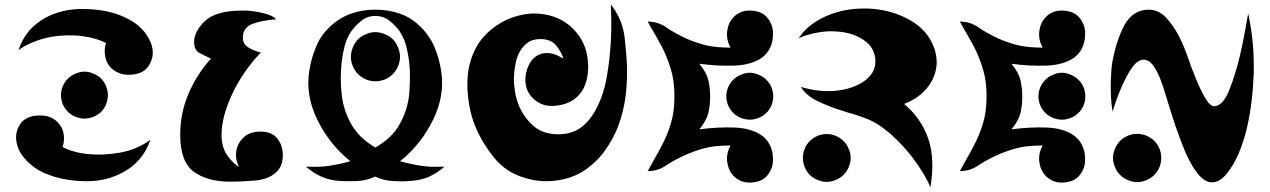

<svg xmlns="http://www.w3.org/2000/svg" viewBox="-20 -793 5522 835"><path d="M60.5 -575.2Q77.1 -625 107.4 -660.2Q138.7 -694.3 177.7 -715.8Q249 -753.9 335.9 -753.9Q337.9 -753.9 338.9 -753.9Q427.7 -753.9 497.1 -728.5Q546.9 -710 580.1 -682.6Q612.3 -655.3 627.9 -624Q644.5 -592.8 644.5 -564.5Q644.5 -540 632.8 -517.6Q609.4 -467.8 540 -467.8Q515.6 -467.8 498 -475.6Q479.5 -482.4 466.8 -494.1Q442.4 -516.6 437.5 -548.8Q431.6 -580.1 441.4 -605.5Q405.3 -626 339.8 -635.7Q273.4 -644.5 203.1 -632.8Q165 -626 127.9 -611.3Q91.8 -597.7 60.5 -575.2ZM633.8 -184.6Q616.2 -133.8 585.9 -99.6Q555.7 -65.4 515.6 -43.9Q444.3 -4.9 358.4 -4.9Q356.4 -4.9 354.5 -4.9Q265.6 -5.9 196.3 -31.2Q146.5 -48.8 114.3 -77.1Q82 -104.5 65.4 -134.8Q49.8 -166 49.8 -195.3Q49.8 -218.8 60.5 -241.2Q85 -291 153.3 -291Q177.7 -291 196.3 -284.2Q214.8 -276.4 227.5 -264.6Q251 -243.2 256.8 -210.9Q261.7 -178.7 252 -154.3Q271.5 -142.6 299.8 -134.8Q329.1 -126 363.3 -123Q426.8 -116.2 500 -128.9Q574.2 -141.6 633.8 -184.6ZM449.2 -378.9Q449.2 -398.4 441.4 -418Q433.6 -437.5 419.9 -451.2Q405.3 -464.8 386.7 -472.7Q367.2 -481.4 347.7 -481.4Q328.1 -481.4 308.6 -472.7Q289.1 -464.8 275.4 -451.2Q261.7 -437.5 252.9 -418Q245.1 -398.4 245.1 -378.9Q245.1 -359.4 252.9 -339.8Q261.7 -320.3 275.4 -306.6Q289.1 -293 308.6 -285.2Q328.1 -277.3 347.7 -277.3Q367.2 -277.3 386.7 -285.2Q405.3 -293 419.9 -306.6Q433.6 -320.3 441.4 -339.8Q449.2 -359.4 449.2 -378.9Z M1020.5 -66.4Q1010.7 -83 1007.8 -100.6Q1004.9 -119.1 1007.8 -137.7Q1013.7 -170.9 1040 -196.3Q1067.4 -220.7 1113.3 -220.7Q1162.1 -220.7 1186.5 -190.4Q1210 -159.2 1210 -119.1Q1210 -88.9 1200.2 -69.3Q1189.5 -48.8 1171.9 -36.1Q1138.7 -11.7 1087.9 -7.8Q1036.1 -2.9 984.4 -2.9Q982.4 -2.9 980.5 -2.9Q882.8 -2.9 823.2 -45.9Q763.7 -89.8 763.7 -206.1Q763.7 -300.8 799.8 -385.7Q836.9 -471.7 897.5 -538.1Q872.1 -549.8 847.7 -562.5Q824.2 -575.2 824.2 -610.4Q824.2 -657.2 872.1 -702.1Q918.9 -747.1 1037.1 -747.1Q1079.1 -747.1 1123 -736.3Q1166 -726.6 1180.7 -709Q1122.1 -705.1 1079.1 -689.5Q1036.1 -673.8 1036.1 -628.9Q1036.1 -601.6 1059.6 -586.9Q1083 -572.3 1114.3 -564.5Q1035.2 -481.4 989.3 -382.8Q943.4 -284.2 943.4 -206.1Q943.4 -153.3 967.8 -118.2Q992.2 -83 1020.5 -66.4Z M1612.3 -751Q1670.9 -751 1719.7 -733.4Q1769.5 -715.8 1808.6 -676.8Q1849.6 -636.7 1870.1 -586.9Q1890.6 -537.1 1898.4 -485.4Q1916 -379.9 1863.3 -271.5Q1809.6 -163.1 1719.7 -91.8Q1765.6 -79.1 1809.6 -72.3Q1852.5 -65.4 1913.1 -68.4Q1880.9 -40 1845.7 -24.4Q1809.6 -8.8 1763.7 -5.9Q1726.6 -2.9 1685.5 -5.9Q1645.5 -8.8 1611.3 -25.4Q1578.1 -8.8 1538.1 -5.9Q1518.6 -4.9 1500 -4.9Q1479.5 -4.9 1460 -5.9Q1414.1 -8.8 1378.9 -24.4Q1342.8 -40 1310.5 -68.4Q1371.1 -65.4 1414.1 -72.3Q1458 -79.1 1503.9 -91.8Q1414.1 -163.1 1360.4 -271.5Q1307.6 -379.9 1325.2 -485.4Q1333 -537.1 1353.5 -586.9Q1373 -637.7 1415 -676.8Q1456.1 -715.8 1505.9 -733.4Q1554.7 -751 1612.3 -751ZM1507.8 -657.2Q1487.3 -626 1478.5 -591.8Q1469.7 -556.6 1465.8 -521.5Q1461.9 -486.3 1461.9 -452.1Q1461.9 -418.9 1465.8 -385.7Q1471.7 -318.4 1505.9 -255.9Q1524.4 -222.7 1550.8 -197.3Q1577.1 -171.9 1612.3 -151.4Q1648.4 -171.9 1674.8 -197.3Q1702.1 -222.7 1719.7 -255.9Q1753.9 -318.4 1759.8 -385.7Q1762.7 -418.9 1762.7 -452.1Q1763.7 -486.3 1759.8 -521.5Q1755.9 -555.7 1747.1 -590.8Q1738.3 -626 1717.8 -657.2Q1701.2 -680.7 1674.8 -702.1Q1648.4 -723.6 1612.3 -723.6Q1577.1 -723.6 1550.8 -702.1Q1524.4 -680.7 1507.8 -657.2ZM1719.7 -545.9Q1719.7 -566.4 1710.9 -586.9Q1703.1 -607.4 1688.5 -622.1Q1673.8 -636.7 1653.3 -644.5Q1632.8 -653.3 1612.3 -653.3Q1591.8 -653.3 1572.3 -644.5Q1551.8 -636.7 1537.1 -622.1Q1522.5 -607.4 1514.6 -586.9Q1505.9 -566.4 1505.9 -545.9Q1505.9 -525.4 1514.6 -504.9Q1522.5 -485.4 1537.1 -470.7Q1551.8 -456.1 1572.3 -447.3Q1591.8 -439.5 1612.3 -439.5Q1632.8 -439.5 1653.3 -447.3Q1673.8 -456.1 1688.5 -470.7Q1703.1 -485.4 1710.9 -504.9Q1719.7 -525.4 1719.7 -545.9Z M2707 -499Q2707 -489.3 2707 -479.5Q2707 -424.8 2700.2 -371.1Q2691.4 -306.6 2668.9 -245.1Q2648.4 -191.4 2613.3 -141.6Q2578.1 -90.8 2524.4 -53.7Q2469.7 -16.6 2398.4 -7.8Q2377 -4.9 2355.5 -4.9Q2306.6 -4.9 2258.8 -20.5Q2179.7 -43.9 2127 -109.4Q2074.2 -175.8 2045.9 -246.1Q2017.6 -314.5 2012.7 -410.2Q2012.7 -419.9 2012.7 -430.7Q2012.7 -513.7 2048.8 -583Q2074.2 -631.8 2123 -669.9Q2172.9 -709 2233.4 -724.6Q2266.6 -733.4 2300.8 -734.4Q2335.9 -734.4 2371.1 -725.6Q2407.2 -715.8 2434.6 -698.2Q2461.9 -680.7 2481.4 -658.2Q2518.6 -616.2 2531.2 -563.5Q2543 -509.8 2534.2 -460Q2524.4 -403.3 2489.3 -371.1Q2454.1 -338.9 2395.5 -333Q2346.7 -328.1 2312.5 -353.5Q2278.3 -377.9 2268.6 -415Q2258.8 -454.1 2274.4 -497.1Q2290 -541 2327.1 -556.6Q2346.7 -564.5 2373 -561.5Q2398.4 -557.6 2429.7 -538.1Q2425.8 -558.6 2402.3 -590.8Q2378.9 -623 2331.1 -623Q2304.7 -623 2286.1 -614.3Q2267.6 -604.5 2254.9 -588.9Q2230.5 -560.5 2222.7 -519.5Q2214.8 -478.5 2214.8 -447.3Q2214.8 -422.9 2219.7 -395.5Q2223.6 -367.2 2234.4 -339.8Q2253.9 -288.1 2295.9 -249Q2337.9 -209 2408.2 -209Q2466.8 -209 2507.8 -239.3Q2547.9 -270.5 2573.2 -320.3Q2605.5 -380.9 2619.1 -460Q2632.8 -539.1 2636.7 -617.2Q2638.7 -660.2 2638.7 -699.2Q2637.7 -739.3 2636.7 -773.4Q2686.5 -710 2696.3 -631.8Q2705.1 -553.7 2707 -499Z M3312.5 -301.8Q3298.8 -288.1 3279.3 -280.3Q3260.7 -272.5 3241.2 -272.5Q3221.7 -272.5 3202.1 -280.3Q3182.6 -288.1 3168.9 -301.8Q3155.3 -315.4 3146.5 -335Q3138.7 -354.5 3138.7 -374Q3138.7 -393.6 3146.5 -413.1Q3155.3 -432.6 3168.9 -446.3Q3182.6 -460 3202.1 -467.8Q3221.7 -476.6 3241.2 -476.6Q3260.7 -476.6 3279.3 -467.8Q3298.8 -460 3312.5 -446.3Q3327.1 -432.6 3335 -413.1Q3342.8 -393.6 3342.8 -374Q3342.8 -354.5 3335 -335Q3327.1 -315.4 3312.5 -301.8ZM2796.9 -699.2Q2841.8 -699.2 2877.9 -673.8Q2914.1 -648.4 2969.7 -623Q3016.6 -603.5 3056.6 -594.7Q3096.7 -585.9 3157.2 -585.9Q3137.7 -621.1 3142.6 -658.2Q3147.5 -695.3 3170.9 -718.8Q3183.6 -732.4 3200.2 -739.3Q3217.8 -747.1 3238.3 -747.1Q3291 -747.1 3316.4 -716.8Q3341.8 -686.5 3341.8 -647.5Q3341.8 -609.4 3328.1 -583Q3315.4 -557.6 3292 -541Q3247.1 -510.7 3175.8 -507.8Q3103.5 -504.9 3021.5 -515.6Q3052.7 -477.5 3060.5 -444.3Q3068.4 -410.2 3068.4 -373Q3068.4 -335.9 3060.5 -301.8Q3052.7 -268.6 3021.5 -230.5Q3102.5 -241.2 3174.8 -238.3Q3247.1 -235.4 3291 -205.1Q3315.4 -188.5 3328.1 -162.1Q3341.8 -136.7 3341.8 -98.6Q3341.8 -59.6 3316.4 -29.3Q3291 1 3238.3 1Q3217.8 1 3200.2 -6.8Q3183.6 -14.6 3170.9 -27.3Q3147.5 -51.8 3142.6 -88.9Q3137.7 -125 3157.2 -160.2Q3096.7 -160.2 3056.6 -151.4Q3016.6 -142.6 2969.7 -123Q2914.1 -98.6 2877.9 -74.2Q2841.8 -48.8 2796.9 -48.8Q2812.5 -78.1 2827.1 -103.5Q2842.8 -129.9 2855.5 -155.3Q2880.9 -202.1 2896.5 -252.9Q2913.1 -303.7 2913.1 -374Q2913.1 -444.3 2896.5 -495.1Q2880.9 -546.9 2856.4 -593.8Q2842.8 -618.2 2828.1 -644.5Q2812.5 -669.9 2796.9 -699.2Z M3912.1 -340.8Q3985.4 -279.3 4016.6 -191.4Q4046.9 -102.5 4026.4 21.5Q4013.7 -8.8 3994.1 -41Q3974.6 -73.2 3951.2 -104.5Q3907.2 -162.1 3853.5 -210Q3799.8 -256.8 3750 -276.4Q3725.6 -286.1 3697.3 -294.9Q3668.9 -302.7 3639.6 -312.5Q3585.9 -329.1 3537.1 -352.5Q3488.3 -375 3462.9 -415Q3504.9 -402.3 3545.9 -398.4Q3587.9 -394.5 3625 -399.4Q3694.3 -408.2 3741.2 -442.4Q3787.1 -476.6 3787.1 -525.4Q3787.1 -584 3737.3 -618.2Q3688.5 -652.3 3616.2 -656.2Q3578.1 -659.2 3536.1 -651.4Q3494.1 -644.5 3453.1 -627Q3477.5 -663.1 3512.7 -688.5Q3547.9 -713.9 3588.9 -729.5Q3658.2 -755.9 3735.4 -755.9Q3745.1 -755.9 3754.9 -755.9Q3843.8 -752 3916 -716.8Q4002 -675.8 4035.2 -602.5Q4053.7 -562.5 4053.7 -523.4Q4053.7 -492.2 4042 -461.9Q4028.3 -424.8 3996.1 -393.6Q3963.9 -361.3 3912.1 -340.8ZM3679.7 -106.4Q3679.7 -126 3670.9 -145.5Q3663.1 -166 3648.4 -179.7Q3634.8 -193.4 3615.2 -202.1Q3595.7 -210 3575.2 -210Q3555.7 -210 3535.2 -202.1Q3515.6 -193.4 3502 -179.7Q3487.3 -166 3479.5 -145.5Q3471.7 -126 3471.7 -106.4Q3471.7 -85.9 3479.5 -66.4Q3487.3 -46.9 3502 -32.2Q3515.6 -18.6 3535.2 -10.7Q3555.7 -2 3575.2 -2Q3595.7 -2 3615.2 -10.7Q3634.8 -18.6 3648.4 -32.2Q3663.1 -46.9 3670.9 -66.4Q3679.7 -85.9 3679.7 -106.4Z M4669.9 -301.8Q4656.2 -288.1 4636.7 -280.3Q4618.2 -272.5 4598.6 -272.5Q4579.1 -272.5 4559.6 -280.3Q4540 -288.1 4526.4 -301.8Q4512.7 -315.4 4503.9 -335Q4496.1 -354.5 4496.1 -374Q4496.1 -393.6 4503.9 -413.1Q4512.7 -432.6 4526.4 -446.3Q4540 -460 4559.6 -467.8Q4579.1 -476.6 4598.6 -476.6Q4618.2 -476.6 4636.7 -467.8Q4656.2 -460 4669.9 -446.3Q4684.6 -432.6 4692.4 -413.1Q4700.2 -393.6 4700.2 -374Q4700.2 -354.5 4692.4 -335Q4684.6 -315.4 4669.9 -301.8ZM4154.3 -699.2Q4199.2 -699.2 4235.4 -673.8Q4271.5 -648.4 4327.1 -623Q4374 -603.5 4414.1 -594.7Q4454.1 -585.9 4514.6 -585.9Q4495.1 -621.1 4500 -658.2Q4504.9 -695.3 4528.3 -718.8Q4541 -732.4 4557.6 -739.3Q4575.2 -747.1 4595.7 -747.1Q4648.4 -747.1 4673.8 -716.8Q4699.2 -686.5 4699.2 -647.5Q4699.2 -609.4 4685.5 -583Q4672.9 -557.6 4649.4 -541Q4604.5 -510.7 4533.2 -507.8Q4460.9 -504.9 4378.9 -515.6Q4410.2 -477.5 4418 -444.3Q4425.8 -410.2 4425.8 -373Q4425.8 -335.9 4418 -301.8Q4410.2 -268.6 4378.9 -230.5Q4460 -241.2 4532.2 -238.3Q4604.5 -235.4 4648.4 -205.1Q4672.9 -188.5 4685.5 -162.1Q4699.2 -136.7 4699.2 -98.6Q4699.2 -59.6 4673.8 -29.3Q4648.4 1 4595.7 1Q4575.2 1 4557.6 -6.8Q4541 -14.6 4528.3 -27.3Q4504.9 -51.8 4500 -88.9Q4495.1 -125 4514.6 -160.2Q4454.1 -160.2 4414.1 -151.4Q4374 -142.6 4327.1 -123Q4271.5 -98.6 4235.4 -74.2Q4199.2 -48.8 4154.3 -48.8Q4169.9 -78.1 4184.6 -103.5Q4200.2 -129.9 4212.9 -155.3Q4238.3 -202.1 4253.9 -252.9Q4270.5 -303.7 4270.5 -374Q4270.5 -444.3 4253.9 -495.1Q4238.3 -546.9 4213.9 -593.8Q4200.2 -618.2 4185.5 -644.5Q4169.9 -669.9 4154.3 -699.2Z M4817.4 -522.5Q4835 -619.1 4871.1 -685.5Q4908.2 -751 4975.6 -751Q5017.6 -751 5049.8 -717.8Q5082 -683.6 5105.5 -638.7Q5118.2 -614.3 5128.9 -588.9Q5138.7 -563.5 5147.5 -540Q5153.3 -524.4 5162.1 -498Q5171.9 -472.7 5183.6 -444.3Q5201.2 -401.4 5221.7 -366.2Q5242.2 -331.1 5260.7 -331.1Q5297.9 -332 5325.2 -399.4Q5352.5 -466.8 5373 -553.7Q5383.8 -600.6 5392.6 -647.5Q5401.4 -694.3 5408.2 -734.4Q5432.6 -621.1 5432.6 -510.7Q5432.6 -493.2 5432.6 -475.6Q5427.7 -347.7 5404.3 -243.2Q5398.4 -214.8 5388.7 -184.6Q5378.9 -154.3 5367.2 -126Q5344.7 -74.2 5314.5 -37.1Q5284.2 0 5250 0Q5233.4 0 5217.8 -10.7Q5201.2 -21.5 5186.5 -41Q5159.2 -76.2 5134.8 -131.8Q5111.3 -188.5 5090.8 -249Q5070.3 -310.5 5053.7 -366.2Q5037.1 -422.9 5024.4 -454.1Q5004.9 -500 4986.3 -518.6Q4967.8 -536.1 4949.2 -533.2Q4921.9 -529.3 4896.5 -489.3Q4872.1 -450.2 4852.5 -402.3Q4841.8 -377 4833 -352.5Q4825.2 -327.1 4818.4 -307.6Q4810.5 -357.4 4810.5 -413.1Q4810.5 -420.9 4810.5 -429.7Q4812.5 -495.1 4817.4 -522.5ZM5030.3 -106.4Q5030.3 -126 5022.5 -146.5Q5013.7 -166 5000 -180.7Q4985.4 -194.3 4965.8 -203.1Q4945.3 -210.9 4925.8 -210.9Q4905.3 -210.9 4885.7 -203.1Q4865.2 -194.3 4851.6 -180.7Q4836.9 -166 4829.1 -146.5Q4820.3 -126 4820.3 -106.4Q4820.3 -85.9 4829.1 -66.4Q4836.9 -45.9 4851.6 -32.2Q4865.2 -17.6 4885.7 -9.8Q4905.3 -1 4925.8 -1Q4945.3 -1 4965.8 -9.8Q4985.4 -17.6 5000 -32.2Q5013.7 -45.9 5022.5 -66.4Q5030.3 -85.9 5030.3 -106.4Z"/></svg>

Font: MahoPreGreeks
Style: Regular
Weight: 400
Designer: ABC, Toei Animation
Foundry: Ishotihadus
Version: Version 1.00